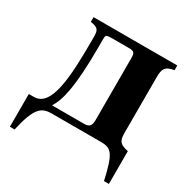

<svg xmlns="http://www.w3.org/2000/svg" viewBox="-142 -583 825 848"><g transform="rotate(30 270.5 -159.0)"><path d="M19 -24V143H43C71 19 98 0 151 0H402C455 0 471 19 499 143H524V-24C481 -33 471 -45 471 -87V-372C471 -415 481 -430 524 -437V-461H97V-437C141 -430 142 -419 142 -375C142 -185 134 -24 45 -24ZM182 -393C182 -419 182 -421 217 -421H298C326 -421 332 -416 332 -387V-70C332 -44 323 -32 297 -32H134V-34C161 -76 182 -154 182 -358Z"/></g></svg>

Font: STIXGeneral
Style: Bold
Weight: 700
Designer: MicroPress Inc., with final additions and corrections provided by Coen Hoffman, Elsevier (retired)
Version: Version 1.1.0